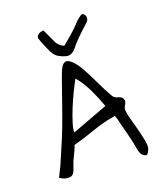

<svg xmlns="http://www.w3.org/2000/svg" viewBox="-161 -996 976 1128"><g transform="rotate(-20 327.0 -432.0)"><path d="M562 22Q527 19 519 -28Q512 -69 502 -110Q492 -151 481 -192Q476 -209 473 -225.5Q470 -242 462 -258Q393 -248 321 -222.5Q249 -197 182 -179Q172 -150 156 -119.5Q140 -89 131 -59Q121 -27 109 -17Q97 -7 71 -11Q56 -14 49 -17.5Q42 -21 30 -29L61 -91Q84 -146 106 -196Q128 -246 147 -296Q173 -364 197 -434Q221 -504 246 -574Q251 -586 255.5 -599Q260 -612 266 -624Q280 -653 297.5 -657Q315 -661 338 -638Q366 -610 387 -570Q409 -529 429 -487Q449 -445 471 -403Q479 -387 488 -373Q497 -359 519 -354Q540 -349 546.5 -333.5Q553 -318 541 -298Q530 -282 531.5 -266.5Q533 -251 536 -236Q546 -197 556.5 -159.5Q567 -122 575 -84Q582 -58 583.5 -31Q585 -4 562 22ZM205 -248Q235 -259 276 -274.5Q317 -290 358.5 -305.5Q400 -321 430 -332Q411 -387 384.5 -442.5Q358 -498 320 -544Q304 -515 284 -474Q264 -433 246 -389Q228 -345 216.5 -307.5Q205 -270 205 -248ZM313 -686Q290 -692 269.5 -704Q249 -716 235 -743Q223 -769 215 -787.5Q207 -806 203 -817Q195 -839 195 -841Q195 -855 207.5 -864Q220 -873 240 -873L273 -803Q287 -763 324 -747Q392 -801 426 -837Q429 -841 440.5 -852.5Q452 -864 466 -875Q480 -886 488 -886Q506 -876 506 -858Q506 -842 493 -830Q407 -754 374 -710Q345 -677 313 -686Z"/></g></svg>

Font: Mynerve
Style: Regular
Weight: 400
Designer: Carolina Short
Foundry: Carolina Short
Version: Version 1.000; ttfautohint (v1.8.4.7-5d5b)